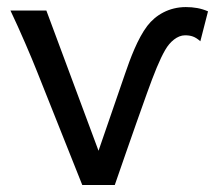

<svg xmlns="http://www.w3.org/2000/svg" viewBox="-20 -528 614 548"><path d="M573.7 -495.6C553.7 -504.4 533.2 -507.8 510.3 -507.8C462.9 -507.8 424.3 -485.4 400.4 -454.1C372.6 -417.5 351.6 -360.4 336.9 -317.4C313.5 -249 261.2 -97.7 261.2 -97.7L112.3 -498H9.8C36.6 -441.9 69.8 -364.3 85.4 -324.7C115.7 -249 214.8 0 214.8 0H307.6C307.6 0 362.8 -160.2 399.4 -261.7C419.4 -317.4 436 -358.9 451.7 -385.7C464.8 -408.7 486.3 -427.2 507.8 -427.2C524.9 -427.2 536.6 -423.8 551.8 -410.2Z"/></svg>

Font: Andika
Style: Regular
Weight: 400
Designer: Victor Gaultney, Annie Olsen, Julie Remington, Don Collingsworth, Eric Hays
Foundry: SIL International
Version: Version 1.000